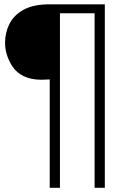

<svg xmlns="http://www.w3.org/2000/svg" viewBox="-20 -762 620 892"><path d="M467 110.5H419.5V-700.5H258.5V110.5H211V-393L173 -391.5Q78.5 -391.5 36.5 -455Q3.5 -507.5 3.5 -563.5Q3.5 -610.5 24 -651.2Q44.5 -692 90 -717Q135.5 -742 211.5 -742H467Z"/></svg>

Font: Argentum Novus Light
Style: Regular
Weight: 300
Designer: Julieta Ulanovsky (font) & Cristiano Sobral (main changes)
Foundry: Julieta Ulanovsky (font) & Cristiano Sobral (main changes)
Version: Version 3.00;November 27, 2020;FontCreator 13.0.0.2655 64-bi